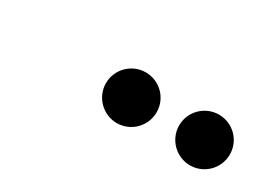

<svg xmlns="http://www.w3.org/2000/svg" viewBox="-25 -1132 592 443"><g transform="rotate(30 271.0 -910.5)"><path d="M406.5 -910.5C406.5 -873.5 437 -843 474 -843C511.5 -843 541.5 -873.5 541.5 -910.5C541.5 -948 511.5 -978 474 -978C437 -978 406.5 -948 406.5 -910.5ZM211.5 -910.5C211.5 -873.5 242 -843 279 -843C316.5 -843 346.5 -873.5 346.5 -910.5C346.5 -948 316.5 -978 279 -978C242 -978 211.5 -948 211.5 -910.5Z"/></g></svg>

Font: Bodoni* 72pt
Style: Bold Italic
Weight: 700
Italic angle: -13°
Version: Version 2.3